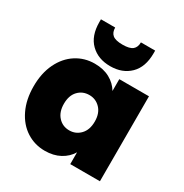

<svg xmlns="http://www.w3.org/2000/svg" viewBox="-185 -948 1050 1098"><g transform="rotate(30 340.0 -399.0)"><path d="M24 -281Q24 -368 55.5 -433Q87 -498 141.5 -533Q196 -568 263 -568Q321 -568 363 -545Q405 -522 428 -483V-561H624V0H428V-78Q405 -39 362.5 -16Q320 7 263 7Q196 7 141.5 -28Q87 -63 55.5 -128.5Q24 -194 24 -281ZM428 -281Q428 -335 398.5 -366Q369 -397 326 -397Q282 -397 253 -366.5Q224 -336 224 -281Q224 -227 253 -195.5Q282 -164 326 -164Q369 -164 398.5 -195Q428 -226 428 -281ZM524 -787Q524 -696 474.5 -647.5Q425 -599 345 -599Q265 -599 215.5 -647.5Q166 -696 166 -787V-805H260Q260 -773 279 -757Q298 -741 345 -741Q392 -741 411 -757Q430 -773 430 -805H524Z"/></g></svg>

Font: DVN-Poppins ExtBd
Style: Regular
Weight: 800
Designer: Ninad Kale (Devanagari), Jonny Pinhorn (Latin)
Foundry: Indian Type Foundry
Version: 4.004